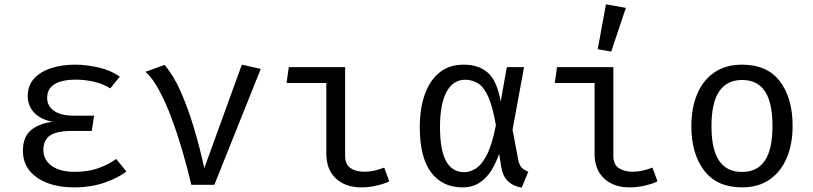

<svg xmlns="http://www.w3.org/2000/svg" viewBox="-20 -848 3732 881"><path d="M401 -247.2H308.7Q239.5 -247.2 209.2 -225.9Q179 -204.6 179 -159.5Q179 -114.4 217.2 -86.9Q255.4 -59.5 323.6 -59.5Q382.6 -59.5 429.2 -75.6Q475.9 -91.8 513.3 -118.5L560 -61Q521 -31.3 459 -9.7Q396.9 11.8 318.5 11.8Q251.8 11.8 199.2 -7.7Q146.7 -27.2 115.9 -64.6Q85.1 -102.1 85.1 -156.4Q85.1 -217.9 120.3 -249Q155.4 -280 220.5 -289.2Q164.1 -301 135.6 -332.3Q107.2 -363.6 107.2 -407.7Q107.2 -455.4 136.4 -487.4Q165.6 -519.5 215.1 -535.4Q264.6 -551.3 324.1 -551.3Q375.4 -551.3 431.8 -538.5Q488.2 -525.6 529.7 -496.4L486.2 -442.6Q451.3 -464.1 409.7 -473.3Q368.2 -482.6 327.7 -482.6Q265.6 -482.6 231 -462.1Q196.4 -441.5 196.4 -398.5Q196.4 -361.5 227.9 -339.5Q259.5 -317.4 314.4 -317.4H411.8Z M857.9 0Q841 -72.3 818.2 -151Q795.4 -229.7 768.2 -303.1Q741 -376.4 710.5 -433.1Q680 -489.7 647.7 -518.5L734.9 -550.3Q774.9 -504.6 808.2 -430Q841.5 -355.4 869 -264.1Q896.4 -172.8 917.4 -76.4L1089.7 -551.3L1176.4 -531.8L963.6 0Z M1477.4 -467.2H1294.9L1305.1 -540H1563.6V-133.3Q1563.6 -93.3 1588.5 -76.7Q1613.3 -60 1652.8 -60Q1674.4 -60 1697.7 -65.1Q1721 -70.3 1743.1 -79L1766.2 -15.9Q1748.2 -6.2 1711.5 2.8Q1674.9 11.8 1637.9 11.8Q1565.1 11.8 1521.3 -29Q1477.4 -69.7 1477.4 -143.1Z M2107.7 -551.3Q2176.4 -551.3 2218.5 -514.6Q2260.5 -477.9 2277.4 -382.1L2305.6 -540H2384.6L2331.8 -252.3L2358.5 -112.3Q2363.1 -90.8 2373.6 -79.2Q2384.1 -67.7 2404.1 -60L2373.8 12.8Q2335.4 6.7 2310.8 -16.7Q2286.2 -40 2279.5 -84.6L2270.3 -142.6Q2256.4 -101 2234.6 -65.9Q2212.8 -30.8 2180.3 -9.5Q2147.7 11.8 2102.1 11.8Q2010.3 11.8 1958.2 -56.9Q1906.2 -125.6 1906.2 -265.1Q1906.2 -348.7 1928.7 -413.3Q1951.3 -477.9 1995.9 -514.6Q2040.5 -551.3 2107.7 -551.3ZM2114.4 -482.1Q2059 -482.1 2029 -426.4Q1999 -370.8 1999 -265.1Q1999 -158.5 2027.2 -108.2Q2055.4 -57.9 2110.3 -57.9Q2135.4 -57.9 2162.3 -74.1Q2189.2 -90.3 2213.6 -136.7Q2237.9 -183.1 2255.4 -273.8Q2241 -356.9 2221.3 -402.1Q2201.5 -447.2 2174.9 -464.6Q2148.2 -482.1 2114.4 -482.1Z M2708.2 -467.2H2525.6L2535.9 -540H2794.4V-133.3Q2794.4 -93.3 2819.2 -76.7Q2844.1 -60 2883.6 -60Q2905.1 -60 2928.5 -65.1Q2951.8 -70.3 2973.8 -79L2996.9 -15.9Q2979 -6.2 2942.3 2.8Q2905.6 11.8 2868.7 11.8Q2795.9 11.8 2752.1 -29Q2708.2 -69.7 2708.2 -143.1ZM2760.5 -828.2 2851.8 -811.8 2784.6 -611.3 2722.6 -622.1Z M3385.6 -551.3Q3500 -551.3 3558.5 -474.9Q3616.9 -398.5 3616.9 -270.3Q3616.9 -187.7 3590.3 -124.1Q3563.6 -60.5 3511.8 -24.4Q3460 11.8 3384.6 11.8Q3270.3 11.8 3211.3 -65.1Q3152.3 -142.1 3152.3 -269.2Q3152.3 -352.3 3179 -416.2Q3205.6 -480 3257.7 -515.6Q3309.7 -551.3 3385.6 -551.3ZM3385.6 -481Q3315.9 -481 3280.3 -429.2Q3244.6 -377.4 3244.6 -269.2Q3244.6 -162.1 3279.7 -110.5Q3314.9 -59 3384.6 -59Q3454.4 -59 3489.5 -110.8Q3524.6 -162.6 3524.6 -270.3Q3524.6 -377.9 3489.7 -429.5Q3454.9 -481 3385.6 -481Z"/></svg>

Font: FiraCode Nerd Font
Style: Regular
Weight: 400
Designer: Carrois Corporate, Edenspiekermann AG, Nikita Prokopov
Foundry: Carrois Corporate, Edenspiekermann AG, Nikita Prokopov
Version: Version 6.002;Nerd Fonts 2.2.2